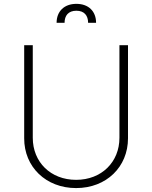

<svg xmlns="http://www.w3.org/2000/svg" viewBox="-20 -961 787 993"><path d="M597.7 -727.3V-248.2C597.7 -122.9 505.3 -30.9 373.6 -30.9C241.8 -30.9 149.5 -122.9 149.5 -248.2V-727.3H105.1V-245.7C104.8 -98 217.3 11.7 373.6 11.7C530.2 11.7 642 -97.7 642 -245.7V-727.3ZM272.7 -843H313.9C313.9 -880.3 333.5 -905.5 375 -905.5C415.8 -905.5 435.7 -880.7 435.7 -843H476.9C476.9 -902 438.6 -941.1 375 -941.1C311.8 -941.1 272.7 -902 272.7 -843Z"/></svg>

Font: Karasuma Gothic
Style: Thin
Weight: 200
Designer: Rasmus Andersson / Ryoko Ishizuka
Foundry: rsms
Version: Version 1.00